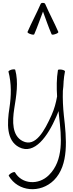

<svg xmlns="http://www.w3.org/2000/svg" viewBox="-20 -1035 519 1362"><path d="M223 -792C246 -845 264 -899 285 -953C305 -899 323 -845 346 -792C348 -788 359 -788 372 -793C386 -797 395 -804 394 -808C365 -875 330 -939 301 -1006C299 -1012 292 -1015 284 -1014C280 -1016 270 -1013 268 -1006C239 -939 204 -875 175 -808C174 -804 183 -797 197 -793C210 -788 222 -788 223 -792ZM40 -527C62 -443 60 -355 47 -270C30 -161 24 -39 115 9C225 66 319 -69 379 -207C385 -220 390 -234 395 -247C396 -235 397 -223 399 -211C416 -61 433 102 327 207C254 280 135 273 86 187C83 184 72 186 60 193C48 200 40 209 42 212C108 326 266 339 363 243C470 135 452 -52 433 -216C427 -274 424 -332 426 -391C429 -411 430 -431 431 -451V-455C433 -480 436 -505 441 -529C441 -533 431 -539 417 -541C404 -543 392 -542 391 -538C381 -478 381 -414 385 -351C377 -305 365 -261 346 -219C296 -108 232 12 141 -34C65 -72 67 -174 81 -264C96 -356 112 -452 88 -540C87 -544 75 -544 62 -541C49 -537 39 -531 40 -527Z"/></svg>

Font: Nupuram Condensed Thin
Style: Regular
Weight: 100
Width: 3
Designer: Santhosh Thottingal (santhosh.thottingal@gmail.com)
Foundry: SMC
Version: Version 1.000